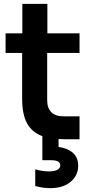

<svg xmlns="http://www.w3.org/2000/svg" viewBox="-20 -716 471 997"><path d="M284 6V47Q333 54 359.5 78.5Q386 103 386 144Q386 195 347 228Q308 261 240 261Q203 261 163 250V163Q198 174 235 174Q263 174 278 165.5Q293 157 293 143Q293 116 247 116H200V-9Q146 -29 120.5 -75.5Q95 -122 95 -204V-441H9V-543H96V-696H226V-543H393V-441H225V-195Q225 -155 246.5 -133.5Q268 -112 308 -112H393V7H315Z"/></svg>

Font: Sora-SIA SemiBold
Style: Regular
Weight: 600
Designer: Jonathan Barnbrook, Julián Moncada
Foundry: Barnbrook Fonts
Version: Version 2.000